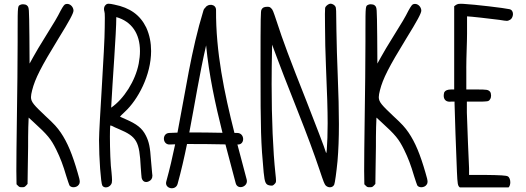

<svg xmlns="http://www.w3.org/2000/svg" viewBox="-20 -820 2863 1045"><path d="M69 110 70 183 78 191C85 198 87 199 100 199C112 199 114 198 122 190L130 181L131 109C132 69 133 11 133 -20C133 -51 133 -99 134 -128L136 -180L161 -157C240 -85 257 -64 286 -6C309 41 323 78 341 139C349 163 356 186 358 189C362.5 195.8 371.2 199.1 380.3 199.1C391.3 199.1 403 194.3 409 185C412.3 180.4 414.1 176 414.1 169.4C414.1 160 410.6 146.1 403 121C374 20 347 -45 311 -98C291 -127 277 -143 226 -190C166.5 -246.6 148.6 -264.2 148.6 -291.4C148.6 -301.7 151.2 -313.4 155 -329C171 -392 203 -455 298 -610C358 -707 380 -748 380 -762C380 -780.8 364 -798.8 345.6 -798.8C343.4 -798.8 341.2 -798.5 339 -798C331 -797 325 -789 310 -762C292 -726 276 -699 226 -619C201 -579 172 -531 161 -510L141 -474L140 -623C138 -782 139 -779 126 -791C121.7 -794.7 113.4 -796.8 105.2 -796.8C100 -796.8 94.9 -795.9 91 -794C76.8 -786.9 76 -792.4 76 -651.9C76 -634.3 76 -614.4 76 -592C76 -491 74 -308 72 -185C70 -62 69 71 69 110Z M776 -670C743 -738 688 -778 602 -795C587.6 -798.2 578.3 -799.7 571.6 -799.7C563.5 -799.7 559.4 -797.4 555 -793C548.9 -787.6 546 -779.5 546 -770.7C546 -766.5 546.7 -762.2 548 -758C549.9 -752.3 550.6 -745 550.6 -723.6C550.6 -711.2 550.4 -694.2 550 -670C550 -562 519 -135 519 -57C519 41 529 178 537 190C541.2 196.8 548.5 199.9 556.3 199.9C567 199.9 578.6 194 585 183C588.3 177.5 589.8 172 589.8 160.6C589.8 151.4 588.8 138.2 587 118C581.4 82.9 578.2 -12.2 578.2 -76.6C578.2 -103.9 578.8 -125.7 580 -135C581 -138 582 -138 591 -134C596 -131 613 -123 628 -117C725 -76 739 -50 746 90C748 117 750 144 751 149C754.6 162.7 763.4 170.7 775.2 170.7C779.7 170.7 784.7 169.5 790 167C802 161.4 809.5 152 809.5 135.7C809.5 131.6 809 127 808 122C807 112 804 82 802 55C797 -20 791 -48 774 -82C754 -122 725 -145 662 -172C647 -179 634 -185 633 -185C633 -186 644 -197 659 -211C731 -277 802.4 -411.1 802.4 -542.3C802.4 -586.1 794.5 -629.5 776 -670ZM613 -727C696.5 -703.3 741.8 -637.3 741.8 -541.8C741.8 -520.6 739.5 -498 735 -474C717 -380 654 -281 585 -234C592 -376 613 -639 613 -727Z M1322.7 157.2C1306 93.8 1288.8 30.3 1272.2 -33.5C1314.7 -30.3 1313.2 -96.2 1271.3 -96.4C1266.2 -96.4 1261.1 -96.5 1256 -96.5C1200.3 -315.9 1154.3 -538.1 1155.9 -765.1C1156.1 -798.9 1112.8 -802.1 1097.9 -779C1093.2 -775.2 1089.3 -769.9 1087.2 -762.8C1020.5 -545.7 989.3 -320.6 946 -98.2C930.9 -97.8 915.8 -97.2 900.8 -96.4C860.2 -94.3 863.7 -31.4 904.2 -33.5C913.9 -34 923.6 -34.3 933.3 -34.6C919.2 33.3 903.5 100.9 885 167.8C874.1 207.1 935.8 220.1 946.6 181.1C966.5 109.3 983 36.7 997.9 -36.2C1067.6 -36.9 1137.3 -35.1 1207 -34.1C1225.4 36.6 1244.4 107.1 1262.9 177.3C1273.2 216.6 1333 196.3 1322.7 157.2ZM1190.9 -97.2C1130.7 -98.2 1070.6 -99.5 1010.4 -99.2C1040.8 -257.1 1065.6 -416.3 1101.8 -572.9C1117.3 -412.5 1151.5 -254.1 1190.9 -97.2Z M1753 -784C1749.5 -779.9 1748.5 -777.1 1748.5 -743.5C1748.5 -728.5 1748.7 -707.3 1749 -677C1749 -621 1751 -524 1754 -461C1760.4 -311.3 1763.3 -220.6 1763.3 -148.9C1763.3 -120.4 1762.9 -95 1762 -70C1759.7 -10.9 1757.9 12.5 1755.4 12.5C1754.7 12.5 1753.9 10.6 1753 7C1750 -7 1696 -147 1651 -262C1554 -507 1521 -595 1485 -706C1467 -760 1464 -768 1456 -775C1449 -782 1446 -783 1434 -783C1417 -783 1408 -778 1403 -767C1399 -758 1398 -738 1398 -450C1398 -107 1400 -44 1415 118C1421 177 1426 187 1453 190C1464 191 1466 190 1474 182C1479.9 176.1 1482.3 173.4 1482.3 162.6C1482.3 155 1481.1 143.5 1479 124C1466.1 4.4 1458.4 -172.1 1458.4 -362.3C1458.4 -393.2 1458.6 -424.5 1459 -456L1461 -577L1486 -510C1511 -443 1527 -401 1599 -219C1654 -80 1689 15 1719 104C1742 173 1746 182 1753 190C1759.7 196.2 1767.9 199.3 1775.7 199.3C1785.5 199.3 1794.5 194.5 1799 185C1803 176 1811 118 1817 57C1822.1 -3 1824.6 -66.5 1824.6 -144.5C1824.6 -218.4 1822.4 -305.5 1818 -415C1815 -480 1812 -589 1811 -656C1810 -769 1810 -778 1805 -785C1801 -793 1788 -800 1779 -800C1770 -800 1758 -791 1753 -784Z M1962 110 1963 183 1971 191C1978 198 1980 199 1993 199C2005 199 2007 198 2015 190L2023 181L2024 109C2025 69 2026 11 2026 -20C2026 -51 2026 -99 2027 -128L2029 -180L2054 -157C2133 -85 2150 -64 2179 -6C2202 41 2216 78 2234 139C2242 163 2249 186 2251 189C2255.5 195.8 2264.2 199.1 2273.3 199.1C2284.3 199.1 2296 194.3 2302 185C2305.3 180.4 2307.1 176 2307.1 169.4C2307.1 160 2303.6 146.1 2296 121C2267 20 2240 -45 2204 -98C2184 -127 2170 -143 2119 -190C2059.5 -246.6 2041.6 -264.2 2041.6 -291.4C2041.6 -301.7 2044.2 -313.4 2048 -329C2064 -392 2096 -455 2191 -610C2251 -707 2273 -748 2273 -762C2273 -780.8 2257 -798.8 2238.6 -798.8C2236.4 -798.8 2234.2 -798.5 2232 -798C2224 -797 2218 -789 2203 -762C2185 -726 2169 -699 2119 -619C2094 -579 2065 -531 2054 -510L2034 -474L2033 -623C2031 -782 2032 -779 2019 -791C2014.7 -794.7 2006.4 -796.8 1998.2 -796.8C1993 -796.8 1987.9 -795.9 1984 -794C1969.8 -786.9 1969 -792.4 1969 -651.9C1969 -634.3 1969 -614.4 1969 -592C1969 -491 1967 -308 1965 -185C1963 -62 1962 71 1962 110Z M2753 -770C2729 -776 2561 -796 2502 -799C2496.6 -799.3 2492 -799.5 2488 -799.5C2468 -799.5 2464.5 -795.2 2452 -786V-333H2436C2416 -333 2404 -328 2398 -318C2396 -311.4 2395 -305.1 2395 -299.1C2395 -280.4 2405.3 -266.4 2427.5 -266.4C2430.1 -266.4 2433 -266.6 2436 -267H2454V-256C2454 -226 2463 22 2467 116C2470 180 2471 192 2483 200H2748C2754.3 194.1 2757.4 183.2 2757.4 172.2C2757.4 158.7 2752.8 144.9 2744 140C2736 135 2705 133 2614 132H2533V96C2531 51 2523 -129 2521 -207V-267H2576C2636 -267 2640 -267 2648 -281C2651.3 -285.6 2652.8 -292.9 2652.8 -300.1C2652.8 -308.4 2650.7 -316.7 2647 -321C2637 -332 2629 -333 2573 -333H2518V-438C2517.9 -443.3 2517.9 -448.8 2517.9 -454.5C2517.9 -511.9 2522 -589.7 2522 -637V-731C2536 -731 2653 -718 2697 -712C2720.8 -708.2 2732.1 -706.5 2738.8 -706.5C2744.4 -706.5 2746.9 -707.7 2751 -710C2764.3 -714.3 2772 -729.3 2772 -743.3C2772 -755.7 2766.1 -767.2 2753 -770Z"/></svg>

Font: DIARIO_DE_ANDY
Style: Regular
Weight: 400
Version: Version 001.000